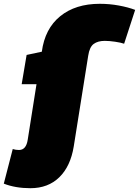

<svg xmlns="http://www.w3.org/2000/svg" viewBox="-92 -770 731 1010"><path d="M68 220Q-11 220 -72 196L-25 14Q-10 19 8 19Q46 19 54 -36L100 -327H22L48 -481L128 -498Q144 -619 224.5 -684.5Q305 -750 433 -750Q484 -750 533 -741Q582 -732 619 -718L561 -540Q544 -546 513.5 -550.5Q483 -555 459 -555Q423 -555 401 -539Q379 -523 372 -477L296 0Q279 105 220 162.5Q161 220 68 220Z"/></svg>

Font: Georama Expanded Black
Style: Italic
Weight: 900
Width: 7
Italic angle: -9°
Designer: Jean-Baptiste Levee
Foundry: Production Type
Version: Version 1.000